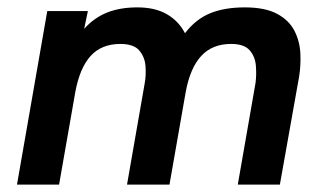

<svg xmlns="http://www.w3.org/2000/svg" viewBox="-20 -500 888 520"><path d="M26 0 108 -470H218L208 -422Q235 -452 270 -466Q305 -480 352 -480Q400 -480 432 -461.5Q464 -443 481 -410Q510 -448 549 -464Q588 -480 643 -480Q698 -480 730.5 -462.5Q763 -445 777.5 -416.5Q792 -388 793.5 -355Q795 -322 790 -292L738 0H624L672 -275Q675 -297 673 -322Q671 -347 656 -364Q641 -381 606 -381Q555 -381 525 -348.5Q495 -316 483 -251L439 0H324L372 -275Q376 -297 374 -321.5Q372 -346 357 -363.5Q342 -381 306 -381Q255 -381 225.5 -348.5Q196 -316 184 -251L140 0Z"/></svg>

Font: Gantari SemiBold
Style: Italic
Weight: 600
Italic angle: -10°
Designer: Anugrah Pasau
Foundry: Lafontype
Version: Version 1.000